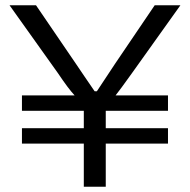

<svg xmlns="http://www.w3.org/2000/svg" viewBox="-20 -706 718 726"><path d="M296.9 0V-163.1H63V-221.2H296.9V-287.1H63V-345.2H262.2Q238.8 -370.1 199.2 -429.2L16.1 -686H116.2L267.1 -464.8Q271.5 -458.5 299.3 -417.2Q327.1 -376 337.9 -360.8H346.2Q411.1 -459.5 415 -464.8L564.9 -686H662.1L477.1 -426.8Q434.1 -366.7 417 -345.2H615.2V-287.1H379.9V-221.2H615.2V-163.1H379.9V0Z"/></svg>

Font: Archivo Expanded Light
Style: Regular
Weight: 300
Width: 7
Designer: Hector Gatti
Foundry: Omnibus-Type
Version: Version 2.001